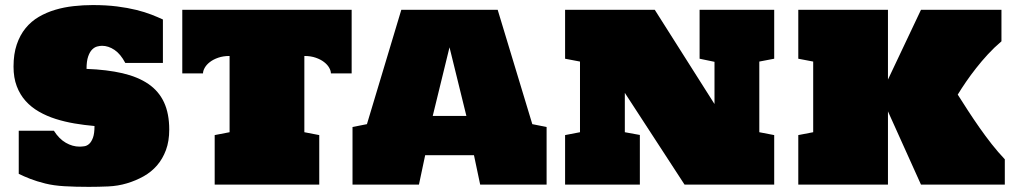

<svg xmlns="http://www.w3.org/2000/svg" viewBox="-20 -726 3975 755"><path d="M645.5 -216.3Q645.5 -170.9 632.6 -136Q619.6 -101.1 597.4 -75.4Q575.2 -49.8 544.7 -32.7Q514.2 -15.6 479 -5.1Q443.8 5.4 405.5 7.1Q367.2 8.8 329.1 8.8Q276.4 8.8 233.9 6.3Q191.4 3.9 158 -4.4Q124.5 -12.7 98.9 -22.7Q73.2 -32.7 53.7 -42.5V-211.9H191.9Q212.4 -179.7 238.8 -164.6Q265.1 -149.4 293 -149.4Q301.3 -149.4 311.5 -150.9Q321.8 -152.3 330.6 -160.2Q339.4 -168 345.5 -184.3Q351.6 -200.7 351.6 -230.5Q312 -233.9 273.2 -240.5Q234.4 -247.1 199 -258.3Q163.6 -269.5 133.3 -286.9Q103 -304.2 80.8 -328.9Q58.6 -353.5 45.9 -387Q33.2 -420.4 33.2 -463.9Q33.2 -513.7 45.9 -551Q58.6 -588.4 80.6 -615.2Q102.5 -642.1 132.6 -659.7Q162.6 -677.2 197.3 -687.5Q231.9 -697.8 269.5 -701.9Q307.1 -706.1 344.7 -706.1Q397.9 -706.1 440.2 -700.7Q482.4 -695.3 515.9 -687Q549.3 -678.7 575 -668.7Q600.6 -658.7 620.6 -649.4V-478.5H472.7Q454.1 -513.7 430.2 -529.8Q406.2 -545.9 381.3 -545.9Q373 -545.9 362.3 -543.2Q351.6 -540.5 342.3 -531.2Q333 -522 326.7 -503.9Q320.3 -485.8 320.3 -455.1Q400.9 -452.1 461.7 -438Q522.5 -423.8 563.5 -395.8Q604.5 -367.7 625 -323.5Q645.5 -279.3 645.5 -216.3Z M882.8 -505.9Q857.4 -505.9 837.9 -499Q818.4 -492.2 805.2 -481.9Q792 -471.7 785.2 -459.7Q778.3 -447.8 778.3 -437.5H696.8V-687.5H1362.8V-437.5H1281.2Q1281.2 -447.8 1274.4 -459.7Q1267.6 -471.7 1254.4 -481.9Q1241.2 -492.2 1221.7 -499Q1202.1 -505.9 1176.8 -505.9V-206.1L1235.4 -194.8V0H824.2V-194.8L882.8 -206.1Z M1868.2 0 1843.8 -115.7H1651.9L1627.4 0H1366.2V-226.6L1422.9 -237.8L1558.1 -687.5H1937L2073.2 -237.8L2129.4 -226.6V0ZM1681.6 -270H1814L1747.6 -540Z M2437 -360.8V-206.1L2496.1 -195.3V0H2202.1V-194.8L2260.7 -206.1V-483.9L2202.1 -495.1V-687.5H2554.7L2789.6 -316.9V-482.9L2731 -495.1V-687.5H3024.4V-495.1L2965.8 -483.9V-206.1L3024.4 -194.8V0H2671.9Z M3931.2 0H3601.6L3471.7 -288.1V0H3119.1V-194.8L3177.7 -206.1V-483.9L3119.1 -495.1V-687.5H3471.7V-413.1L3601.6 -687.5H3918V-563.5Q3889.2 -539.1 3864.5 -512.2Q3839.8 -485.4 3818.4 -458Q3796.9 -430.7 3778.8 -404.3Q3760.7 -377.9 3746.1 -354Q3765.1 -323.7 3786.6 -290.8Q3808.1 -257.8 3831.3 -224.6Q3854.5 -191.4 3879.6 -159.4Q3904.8 -127.4 3931.2 -99.6Z"/></svg>

Font: Holtwood One SC
Style: Regular
Weight: 400
Version: Version 1.000